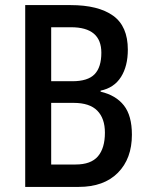

<svg xmlns="http://www.w3.org/2000/svg" viewBox="-20 -734 583 754"><path d="M257 -714Q366 -714 424 -672.5Q482 -631 482 -539Q482 -474 455 -431.5Q428 -389 375 -378V-374Q435 -360 466.5 -320Q498 -280 498 -205Q498 -111 443 -55.5Q388 0 289 0H79V-714ZM264 -415Q325 -415 351.5 -442.5Q378 -470 378 -527Q378 -627 259 -627H181V-415ZM181 -330V-88H277Q337 -88 364.5 -120Q392 -152 392 -213Q392 -269 362 -299.5Q332 -330 269 -330Z"/></svg>

Font: Noto Sans Gurmukhi Condensed Medium
Style: Regular
Weight: 500
Width: 3
Designer: Jelle Bosma - Monotype Design Team
Foundry: Monotype Imaging Inc.
Version: Version 2.004; ttfautohint (v1.8.4.7-5d5b)